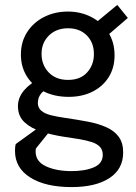

<svg xmlns="http://www.w3.org/2000/svg" viewBox="-20 -548 554 781"><path d="M271 213Q165 213 103 174Q41 135 41 66Q41 61 41.5 53Q42 45 44 38L167 -51L196 -31L126 56Q125 60 125 63Q125 66 125 69Q125 109 167 128.5Q209 148 271 148Q326 148 362 132.5Q398 117 398 82Q398 62 386.5 49.5Q375 37 353.5 30Q332 23 303 18Q274 13 238 8Q193 1 150.5 -12Q108 -25 80.5 -50Q53 -75 53 -116Q53 -151 77.5 -180Q102 -209 142 -228L196 -193Q162 -185 148 -168.5Q134 -152 134 -129Q134 -110 147.5 -98Q161 -86 186.5 -79.5Q212 -73 248 -68Q296 -61 338 -53Q380 -45 412.5 -30.5Q445 -16 463 8.5Q481 33 481 72Q481 140 425 176.5Q369 213 271 213ZM259 -154Q202 -154 158 -176Q114 -198 89.5 -237Q65 -276 65 -326Q65 -378 90.5 -417.5Q116 -457 159.5 -479Q203 -501 256 -501Q308 -501 351 -479Q394 -457 420 -417Q446 -377 446 -323Q446 -272 422 -234Q398 -196 356 -175Q314 -154 259 -154ZM257 -223Q307 -223 334.5 -253.5Q362 -284 362 -328Q362 -375 333 -404Q304 -433 257 -433Q209 -433 179 -403.5Q149 -374 149 -329Q149 -284 178 -253.5Q207 -223 257 -223ZM414 -401 353 -442 457 -528 500 -475Z"/></svg>

Font: Hanken Grotesk
Style: Regular
Weight: 400
Designer: Alfredo Marco Pradil
Foundry: Hanken Design Co.
Version: Version 3.013